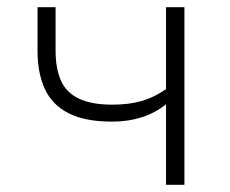

<svg xmlns="http://www.w3.org/2000/svg" viewBox="-20 -512 637 532"><path d="M440 0V-223Q410 -199 372.5 -187Q335 -175 291 -175Q215 -175 169.5 -198.5Q124 -222 104 -266Q84 -310 84 -370V-492H134V-372Q134 -323 148.5 -289.5Q163 -256 198 -239Q233 -222 291 -222Q337 -222 372 -232Q407 -242 440 -265V-492H491V0Z"/></svg>

Font: Nunito Sans 7pt ExtraLight
Style: Regular
Weight: 250
Designer: Vernon Adams
Foundry: Vernon Adams
Version: Version 3.101;gftools[0.9.27]